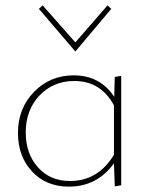

<svg xmlns="http://www.w3.org/2000/svg" viewBox="-20 -693 562 716"><path d="M395 -660 261 -501 125 -660 139 -673 261 -535 381 -673ZM408 -406 432 -410V-2L408 2L405 -84Q342 3 237 3Q152 3 99.5 -53.5Q47 -110 47 -197Q47 -289 107 -350.5Q167 -412 255 -412Q353 -412 406 -332ZM241 -18Q346 -18 405 -116V-300Q356 -391 257 -391Q179 -391 127.5 -337Q76 -283 76 -199Q76 -120 121.5 -69Q167 -18 241 -18Z"/></svg>

Font: EauTestInfant Extralight
Style: Regular
Weight: 250
Designer: Christian Thalmann (Catharsis Fonts)
Version: Version 0.001;PS 000.001;hotconv 1.0.88;makeotf.lib2.5.64775